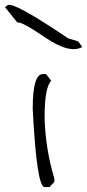

<svg xmlns="http://www.w3.org/2000/svg" viewBox="-107 -755 354 780"><path d="M80.1 -454.1 101.1 -426.8Q74.2 -399.9 74.2 -278.8Q77.1 -150.9 113.8 -29.8V-16.1L94.2 4.9H74.2Q42 4.9 25.9 -313Q25.9 -454.1 66.9 -454.1ZM-86.9 -726.1 -76.2 -733.9Q-53.2 -750 169.9 -599.1L210.9 -586.9L227.1 -564Q175.8 -535.2 76.9 -602.5Q-22 -669.9 -36.1 -663.1ZM80.1 -454.1 101.1 -426.8Q74.2 -399.9 74.2 -278.8Q77.1 -150.9 113.8 -29.8V-16.1L94.2 4.9H74.2Q42 4.9 25.9 -313Q25.9 -454.1 66.9 -454.1Z"/></svg>

Font: Loved by the King
Style: Regular
Weight: 400
Designer: Kimberly Geswein
Foundry: Kimberly Geswein
Version: Version 1.002 2006